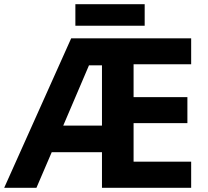

<svg xmlns="http://www.w3.org/2000/svg" viewBox="-20 -897 992 917"><path d="M893 0H467V-170H227L154 0H0L320 -714H893V-590H618V-433H875V-309H618V-125H893ZM282 -297H467V-585H405ZM671 -877V-774H340V-877Z"/></svg>

Font: RS Noto Sans
Style: Bold
Weight: 700
Designer: Monotype Design Team
Foundry: Monotype Imaging Inc.
Version: Version 3.10